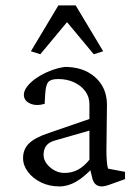

<svg xmlns="http://www.w3.org/2000/svg" viewBox="-20 -667 498 695"><path d="M195.3 7.8Q158.2 7.8 128.4 -6.8Q98.6 -21.5 81.1 -44.9Q63.5 -68.4 63.5 -94.7Q63.5 -127 85 -147.9Q106.4 -168.9 156.2 -185.5L303.7 -236.3V-290Q303.7 -316.4 288.6 -336.9Q273.4 -357.4 248 -369.1Q222.7 -380.9 190.4 -380.9Q164.1 -380.9 154.8 -370.1Q145.5 -359.4 143.6 -326.2L141.6 -291Q110.4 -282.2 88.4 -292.5Q66.4 -302.7 66.4 -324.2Q66.4 -338.9 79.6 -355.5Q92.8 -372.1 114.3 -386.2Q135.7 -400.4 161.6 -410.6Q187.5 -420.9 214.8 -424.8Q282.2 -424.8 324.2 -387.7Q366.2 -350.6 367.2 -290L365.2 -118.2Q365.2 -102.5 366.7 -83.5Q368.2 -64.5 371.1 -56.6L432.6 -44.9V-18.6L388.7 -2.9Q376 2 365.7 4.9Q355.5 7.8 348.6 7.8Q320.3 7.8 313.5 -24.4L304.7 -60.5L318.4 -62.5Q285.2 -26.4 255.4 -9.3Q225.6 7.8 195.3 7.8ZM213.9 -41Q240.2 -41 262.2 -52.7Q284.2 -64.5 303.7 -88.9V-194.3L181.6 -159.2Q158.2 -153.3 147.9 -140.1Q137.7 -127 137.7 -106.4Q137.7 -82 161.1 -61.5Q184.6 -41 213.9 -41ZM353.5 -481.4 319.3 -470.7 193.4 -622.1H252L126 -470.7L91.8 -481.4L191.4 -647.5H253.9Z"/></svg>

Font: Crimson Pro ExtraLight Light
Style: Regular
Weight: 300
Version: Version 1.002